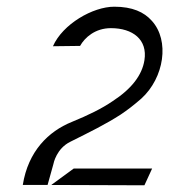

<svg xmlns="http://www.w3.org/2000/svg" viewBox="-20 -560 520 573"><path d="M139 -69C140 -74 149 -117 190 -137C250 -167 295 -189 340 -218C361 -232 379 -246 402 -266C470 -328 487 -439 433 -498C410 -524 375 -540 321 -540C257 -540 167 -488 138 -422L219 -423C233 -448 264 -476 311 -476C376 -476 421 -442 411 -380C404 -336 373 -295 316 -258C284 -236 243 -216 194 -196C125 -168 64 -109 48 -8H122ZM411 -7 434 -57H200L133 -8Z"/></svg>

Font: Charger Static
Style: 2Obl
Weight: 1000
Designer: Jasper
Foundry: KineticPlasma Fonts/Cannot Into Space Fonts
Version: Version 1.1